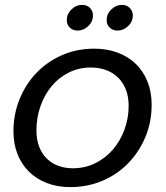

<svg xmlns="http://www.w3.org/2000/svg" viewBox="-20 -756 680 785"><path d="M600 -328Q600 -257 574.5 -196Q549 -135 504.5 -89Q460 -43 399 -17Q338 9 267 9Q215 9 172 -7.5Q129 -24 98.5 -54Q68 -84 51.5 -126Q35 -168 35 -219Q35 -289 60 -350.5Q85 -412 129 -458Q173 -504 233.5 -530.5Q294 -557 365 -557Q417 -557 460.5 -541Q504 -525 535 -495Q566 -465 583 -422.5Q600 -380 600 -328ZM129 -223Q129 -184 140.5 -155Q152 -126 172.5 -106.5Q193 -87 220 -77.5Q247 -68 278 -68Q328 -68 370 -89Q412 -110 442 -145Q472 -180 489 -226.5Q506 -273 506 -323Q506 -363 493.5 -392.5Q481 -422 460 -441.5Q439 -461 411 -470.5Q383 -480 352 -480Q302 -480 260.5 -459Q219 -438 190 -402.5Q161 -367 145 -320.5Q129 -274 129 -223ZM298 -631Q278 -631 265.5 -643Q253 -655 253 -674Q253 -699 272 -717.5Q291 -736 316 -736Q336 -736 348 -723.5Q360 -711 360 -693Q360 -667 340.5 -649Q321 -631 298 -631ZM461 -631Q441 -631 428.5 -643Q416 -655 416 -674Q416 -699 435 -717.5Q454 -736 479 -736Q498 -736 510.5 -723.5Q523 -711 523 -693Q523 -667 503.5 -649Q484 -631 461 -631Z"/></svg>

Font: SVN-Poppins
Style: Italic
Weight: 400
Italic angle: -10°
Designer: Ninad Kale (Devanagari), Jonny Pinhorn (Latin)
Foundry: Indian Type Foundry
Version: Version 3.002 2017; ttfautohint (v1.8.3)